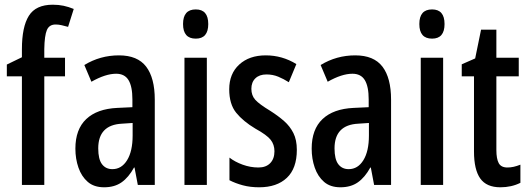

<svg xmlns="http://www.w3.org/2000/svg" viewBox="-20 -785 2245 815"><path d="M256 -461H168V0H73V-461H9V-511L73 -542V-576Q73 -671 102.5 -718Q132 -765 204 -765Q229 -765 250 -760.5Q271 -756 293 -747L269 -671Q254 -675 241.5 -678Q229 -681 216 -681Q189 -681 179 -657.5Q169 -634 168 -577V-540H256Z M485 -550Q564 -550 600.5 -502Q637 -454 637 -362V0H565L551 -74H549Q526 -32 496 -11Q466 10 422 10Q379 10 352.5 -13Q326 -36 313 -73.5Q300 -111 300 -154Q300 -236 346 -279.5Q392 -323 478 -327L542 -330V-363Q542 -418 525.5 -445Q509 -472 473 -472Q428 -472 368 -438L338 -509Q405 -550 485 -550ZM498 -260Q397 -255 397 -155Q397 -109 413 -88Q429 -67 457 -67Q496 -67 519.5 -105Q543 -143 543 -210V-263Z M811 -745Q864 -745 864 -683Q864 -621 811 -621Q757 -621 757 -683Q757 -745 811 -745ZM858 -540V0H763V-540Z M1240 -149Q1240 -70 1197.5 -30Q1155 10 1080 10Q1042 10 1010.5 1.5Q979 -7 954 -20V-116Q977 -98 1010 -86Q1043 -74 1077 -74Q1109 -74 1127 -92.5Q1145 -111 1145 -143Q1145 -171 1129 -191.5Q1113 -212 1064 -239Q1012 -270 982.5 -306.5Q953 -343 953 -406Q953 -472 995.5 -511Q1038 -550 1108 -550Q1178 -550 1238 -513L1206 -436Q1184 -450 1161 -459.5Q1138 -469 1111 -469Q1081 -469 1064 -452.5Q1047 -436 1047 -408Q1047 -380 1063.5 -361.5Q1080 -343 1128 -314Q1161 -293 1186 -271Q1211 -249 1225.5 -220Q1240 -191 1240 -149Z M1488 -550Q1567 -550 1603.5 -502Q1640 -454 1640 -362V0H1568L1554 -74H1552Q1529 -32 1499 -11Q1469 10 1425 10Q1382 10 1355.5 -13Q1329 -36 1316 -73.5Q1303 -111 1303 -154Q1303 -236 1349 -279.5Q1395 -323 1481 -327L1545 -330V-363Q1545 -418 1528.5 -445Q1512 -472 1476 -472Q1431 -472 1371 -438L1341 -509Q1408 -550 1488 -550ZM1501 -260Q1400 -255 1400 -155Q1400 -109 1416 -88Q1432 -67 1460 -67Q1499 -67 1522.5 -105Q1546 -143 1546 -210V-263Z M1814 -745Q1867 -745 1867 -683Q1867 -621 1814 -621Q1760 -621 1760 -683Q1760 -745 1814 -745ZM1861 -540V0H1766V-540Z M2134 -74Q2147 -74 2160.5 -77Q2174 -80 2189 -86V-9Q2151 10 2104 10Q2045 10 2018.5 -27.5Q1992 -65 1992 -142V-461H1940V-512L1997 -537L2022 -659H2087V-540H2182V-461H2087V-148Q2087 -111 2097 -92.5Q2107 -74 2134 -74Z"/></svg>

Font: Noto Sans Kannada ExtraCondensed Medium
Style: Regular
Weight: 500
Width: 2
Designer: Jelle Bosma - Monotype Design Team
Foundry: Monotype Imaging Inc.
Version: Version 2.005; ttfautohint (v1.8.4.7-5d5b)